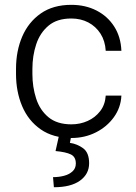

<svg xmlns="http://www.w3.org/2000/svg" viewBox="-20 -558 558 790"><path d="M273.9 9.8Q198.7 9.8 147.7 -25.6Q96.7 -61 71.3 -120.8Q45.9 -180.7 45.9 -253.9V-274.4Q45.9 -348.1 71.5 -407.7Q97.2 -467.3 147.9 -502.7Q198.7 -538.1 273.4 -538.1Q331.5 -538.1 377.2 -514.6Q422.9 -491.2 450 -448.7Q477.1 -406.2 479.5 -349.1H415Q412.6 -389.6 393.6 -419.4Q374.5 -449.2 343.5 -465.6Q312.5 -481.9 273.4 -481.9Q214.8 -481.9 179.7 -452.4Q144.5 -422.9 128.9 -375.5Q113.3 -328.1 113.3 -274.4V-253.9Q113.3 -200.2 128.7 -152.6Q144 -105 179.4 -75.7Q214.8 -46.4 273.9 -46.4Q309.6 -46.4 340.6 -60.3Q371.6 -74.2 392.1 -100.6Q412.6 -127 415 -164.6H479.5Q477.1 -115.2 448.5 -75.7Q419.9 -36.1 374.3 -13.2Q328.6 9.8 273.9 9.8ZM273.4 0 267.6 29.8Q297.9 34.2 322.3 52.2Q346.7 70.3 346.7 113.8Q346.7 158.2 309.1 185.3Q271.5 212.4 201.7 212.4L198.2 170.9Q222.2 170.9 243.4 165.3Q264.6 159.7 278.3 147.2Q292 134.8 292 114.7Q292 87.4 271.5 77.4Q251 67.4 208.5 63.5L222.7 0Z"/></svg>

Font: Heebo Light
Style: Regular
Weight: 300
Designer: Oded Ezer
Foundry: Ezer Type House
Version: Version 3.100